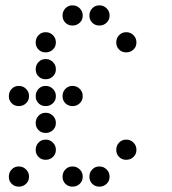

<svg xmlns="http://www.w3.org/2000/svg" viewBox="-20 -708 640 715"><path d="M249 -688Q234 -688 223.5 -677Q213 -666 213 -651V-649Q213 -634 223.5 -623.5Q234 -613 249 -613H251Q266 -613 277 -623.5Q288 -634 288 -649V-651Q288 -666 277 -677Q266 -688 251 -688ZM349 -688Q334 -688 323.5 -677Q313 -666 313 -651V-649Q313 -634 323.5 -623.5Q334 -613 349 -613H351Q366 -613 377 -623.5Q388 -634 388 -649V-651Q388 -666 377 -677Q366 -688 351 -688ZM149 -588Q134 -588 123.5 -577Q113 -566 113 -551V-549Q113 -534 123.5 -523.5Q134 -513 149 -513H151Q166 -513 177 -523.5Q188 -534 188 -549V-551Q188 -566 177 -577Q166 -588 151 -588ZM449 -588Q434 -588 423.5 -577Q413 -566 413 -551V-549Q413 -534 423.5 -523.5Q434 -513 449 -513H451Q466 -513 477 -523.5Q488 -534 488 -549V-551Q488 -566 477 -577Q466 -588 451 -588ZM149 -488Q134 -488 123.5 -477Q113 -466 113 -451V-449Q113 -434 123.5 -423.5Q134 -413 149 -413H151Q166 -413 177 -423.5Q188 -434 188 -449V-451Q188 -466 177 -477Q166 -488 151 -488ZM49 -388Q34 -388 23.5 -377Q13 -366 13 -351V-349Q13 -334 23.5 -323.5Q34 -313 49 -313H51Q66 -313 77 -323.5Q88 -334 88 -349V-351Q88 -366 77 -377Q66 -388 51 -388ZM149 -388Q134 -388 123.5 -377Q113 -366 113 -351V-349Q113 -334 123.5 -323.5Q134 -313 149 -313H151Q166 -313 177 -323.5Q188 -334 188 -349V-351Q188 -366 177 -377Q166 -388 151 -388ZM249 -388Q234 -388 223.5 -377Q213 -366 213 -351V-349Q213 -334 223.5 -323.5Q234 -313 249 -313H251Q266 -313 277 -323.5Q288 -334 288 -349V-351Q288 -366 277 -377Q266 -388 251 -388ZM149 -288Q134 -288 123.5 -277Q113 -266 113 -251V-249Q113 -234 123.5 -223.5Q134 -213 149 -213H151Q166 -213 177 -223.5Q188 -234 188 -249V-251Q188 -266 177 -277Q166 -288 151 -288ZM149 -188Q134 -188 123.5 -177Q113 -166 113 -151V-149Q113 -134 123.5 -123.5Q134 -113 149 -113H151Q166 -113 177 -123.5Q188 -134 188 -149V-151Q188 -166 177 -177Q166 -188 151 -188ZM449 -188Q434 -188 423.5 -177Q413 -166 413 -151V-149Q413 -134 423.5 -123.5Q434 -113 449 -113H451Q466 -113 477 -123.5Q488 -134 488 -149V-151Q488 -166 477 -177Q466 -188 451 -188ZM49 -88Q34 -88 23.5 -77Q13 -66 13 -51V-49Q13 -34 23.5 -23.5Q34 -13 49 -13H51Q66 -13 77 -23.5Q88 -34 88 -49V-51Q88 -66 77 -77Q66 -88 51 -88ZM249 -88Q234 -88 223.5 -77Q213 -66 213 -51V-49Q213 -34 223.5 -23.5Q234 -13 249 -13H251Q266 -13 277 -23.5Q288 -34 288 -49V-51Q288 -66 277 -77Q266 -88 251 -88ZM349 -88Q334 -88 323.5 -77Q313 -66 313 -51V-49Q313 -34 323.5 -23.5Q334 -13 349 -13H351Q366 -13 377 -23.5Q388 -34 388 -49V-51Q388 -66 377 -77Q366 -88 351 -88Z"/></svg>

Font: Doto Rounded
Style: Bold
Weight: 700
Monospace: yes
Version: Version 1.000